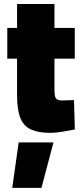

<svg xmlns="http://www.w3.org/2000/svg" viewBox="-20 -640 408 943"><path d="M40.1 282.8 71.7 59.3H242.6L183.7 282.8ZM229.1 12.6Q169.1 12.6 132.7 -3.8Q96.2 -20.2 80 -60.6Q63.7 -101 63.7 -172.5V-351.7H15.8V-502.8H63.7V-620.2H247.5V-502.8H347.3V-351.7H247.5V-202.6Q247.5 -182.6 249.6 -170.4Q251.6 -158.3 259.5 -152.5Q267.4 -146.7 284.6 -146.7Q290.1 -146.7 301.9 -147.2Q313.7 -147.7 325.8 -147.9Q337.8 -148.2 343.4 -148.2L347.7 -4.1Q322.4 1 287.4 6.8Q252.5 12.6 229.1 12.6Z"/></svg>

Font: Titillium Web SemiBold
Style: Regular
Weight: 600
Designer: Mohamed Gaber, Accademia di Belle Arti di Urbino
Foundry: Kief Type Foundry, Accademia di Belle Arti di Urbino
Version: Version 3.000; ttfautohint (v1.8.4)